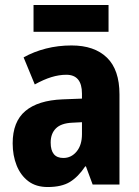

<svg xmlns="http://www.w3.org/2000/svg" viewBox="-20 -743 560 773"><path d="M268 -560Q360 -560 410.5 -511Q461 -462 461 -363V0H353L326 -73H323Q295 -31 261.5 -10.5Q228 10 172 10Q125 10 94 -13.5Q63 -37 47 -77Q31 -117 31 -166Q31 -253 82 -296Q133 -339 232 -343L310 -346V-366Q310 -442 247 -442Q218 -442 187 -432.5Q156 -423 120 -403L75 -512Q116 -535 165 -547.5Q214 -560 268 -560ZM271 -249Q226 -247 205 -226Q184 -205 184 -169Q184 -107 235 -107Q267 -107 288.5 -133Q310 -159 310 -203V-251ZM417 -723V-615H115V-723Z"/></svg>

Font: Noto Sans Kannada Condensed ExtraBold
Style: Regular
Weight: 800
Width: 3
Designer: Jelle Bosma - Monotype Design Team
Foundry: Monotype Imaging Inc.
Version: Version 2.005; ttfautohint (v1.8.4.7-5d5b)